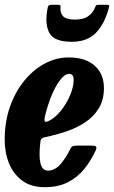

<svg xmlns="http://www.w3.org/2000/svg" viewBox="-20 -769 475 799"><path d="M-0.5 -187.5Q-0.5 -261.5 21.2 -324Q43 -386.5 80.8 -432.8Q118.5 -479 166.2 -504.5Q214 -530 266 -530Q334.5 -530 373.5 -496Q412.5 -462 412.5 -402.5Q412.5 -353.5 391.5 -318.8Q370.5 -284 335.2 -260.5Q300 -237 256.2 -222.2Q212.5 -207.5 167 -198Q155 -195 151.5 -189.8Q148 -184.5 147 -169Q135.5 -59 179 -59Q208 -59 231 -85Q254 -111 273 -150Q276.5 -158 282 -160.5Q287.5 -163 300.5 -163H358Q376 -163 379.8 -159Q383.5 -155 377 -140.5Q358.5 -100.5 330.8 -66Q303 -31.5 262.8 -10.8Q222.5 10 166 10Q110 10 73 -17Q36 -44 17.8 -88.8Q-0.5 -133.5 -0.5 -187.5ZM180.5 -264.5Q207.5 -277 231.5 -306Q255.5 -335 270.8 -370.2Q286 -405.5 286.5 -435.5Q287 -461.5 267.5 -461.5Q244 -461.5 216 -414.8Q188 -368 168 -289.5Q164 -274 165.8 -266.2Q167.5 -258.5 180.5 -264.5ZM278 -595Q204 -595 184.5 -633.8Q165 -672.5 179 -739.5Q181 -749 192.5 -749H224.5Q232.5 -749 232 -741Q229 -716.5 242 -702Q255 -687.5 291.5 -687.5Q326 -687.5 345.5 -700.5Q365 -713.5 374 -734.5Q377 -741.5 378.8 -745.2Q380.5 -749 389.5 -749H425.5Q433 -749 434 -746.8Q435 -744.5 433 -737Q416.5 -671.5 380 -633.2Q343.5 -595 278 -595Z"/></svg>

Font: Besley* Condensed
Style: Bold Italic
Weight: 700
Width: 3
Italic angle: -13°
Designer: Owen Earl
Foundry: indestructible type*
Version: Version 3.000; ttfautohint (v1.8.3)